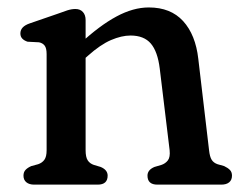

<svg xmlns="http://www.w3.org/2000/svg" viewBox="-20 -501 660 521"><path d="M212.3 -446.6V-93.4Q212.3 -74.5 218.1 -65.8Q223.8 -57.1 234.9 -53.4L253.1 -48Q272.1 -40 272.1 -24.4Q272.1 0 245.1 0H72.7Q59.3 0 51.5 -6.4Q43.7 -12.8 43.7 -24.4Q43.7 -34 49.3 -40Q54.9 -46 65.1 -50.4L83.5 -55.4Q94.4 -59.1 100.4 -67.4Q106.5 -75.7 106.5 -93.4V-354.2Q106.5 -370.4 101.1 -377.3Q95.8 -384.2 85.9 -386.2L54.9 -387.8Q46 -390.6 40.6 -396.1Q35.3 -401.6 35.3 -410.2Q35.3 -419.6 41.6 -426.4Q48 -433.2 60.9 -437.6L136.3 -463.6Q151 -469.1 162.7 -472.9Q174.4 -476.6 184.5 -476.6Q197.5 -476.6 204.9 -468.5Q212.3 -460.4 212.3 -446.6ZM197.9 -331.3 172.5 -359.7 197.3 -382.6Q250.2 -431.6 295.9 -456.2Q341.5 -480.8 383.8 -480.8Q443 -480.8 476.9 -443.8Q510.7 -406.7 518.1 -341.2L547.3 -93.4Q549.2 -75.7 554.4 -67.4Q559.6 -59.1 570.3 -55.4L588.1 -50.4Q598.3 -45.6 603.9 -39.8Q609.5 -34 609.5 -24.4Q609.5 -12.8 602 -6.4Q594.4 0 580.5 0H407.2Q380.2 0 380.2 -24.4Q380.2 -40 399.2 -48L417.7 -53.4Q428.8 -57.1 435.5 -65.8Q442.2 -74.5 440.3 -93.4L413.5 -314.8Q407.8 -361.3 389.2 -382.9Q370.6 -404.6 334.2 -404.6Q309.9 -404.6 281.2 -392.3Q252.5 -380 218.5 -349.6Z"/></svg>

Font: Fraunces SuperSoft Wonky
Style: Regular
Weight: 900
Version: Version 1.000;[b76b70a41]